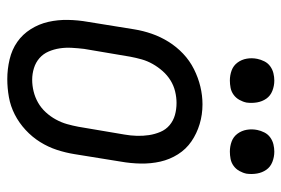

<svg xmlns="http://www.w3.org/2000/svg" viewBox="-146 -638 791 540"><g transform="rotate(90 250.0 -367.5)"><path d="M202 8Q174 8 146.5 1.5Q119 -5 97.5 -20Q76 -35 61.5 -58Q47 -81 41 -107.5Q35 -134 35.5 -162.5Q36 -191 41 -219L62 -349Q66 -374 74.5 -398.5Q83 -423 97 -445.5Q111 -468 130.5 -486.5Q150 -505 174 -517Q198 -529 223 -535Q248 -541 273 -541Q302 -541 328.5 -533Q355 -525 377 -510Q399 -495 413.5 -472Q428 -449 434 -422.5Q440 -396 439.5 -367.5Q439 -339 434 -311L413 -181Q409 -156 401 -131.5Q393 -107 379 -84.5Q365 -62 345 -43.5Q325 -25 301.5 -13Q278 -1 252.5 3.5Q227 8 202 8ZM204 -62Q220 -62 236.5 -66Q253 -70 268 -78.5Q283 -87 295 -100Q307 -113 315.5 -128.5Q324 -144 328.5 -160Q333 -176 336 -192L358 -322Q361 -339 361.5 -356.5Q362 -374 359.5 -390.5Q357 -407 350.5 -422.5Q344 -438 331.5 -448.5Q319 -459 303 -463.5Q287 -468 269 -468Q253 -468 236.5 -464Q220 -460 205.5 -451Q191 -442 179.5 -429Q168 -416 159.5 -401Q151 -386 146.5 -370Q142 -354 139 -338L117 -208Q115 -191 114 -173.5Q113 -156 115.5 -139.5Q118 -123 124.5 -108Q131 -93 143 -82.5Q155 -72 171 -67Q187 -62 204 -62ZM406 -618Q391 -618 377.5 -623Q364 -628 355.5 -639.5Q347 -651 344.5 -665.5Q342 -680 345 -695Q347 -705 352 -715Q357 -725 366 -731.5Q375 -738 385.5 -740.5Q396 -743 406 -743Q421 -743 435 -737.5Q449 -732 457 -720.5Q465 -709 467.5 -694.5Q470 -680 468 -665Q466 -655 460.5 -645Q455 -635 446 -628.5Q437 -622 426.5 -620Q416 -618 406 -618ZM206 -618Q191 -618 177.5 -623Q164 -628 155.5 -639.5Q147 -651 144.5 -665.5Q142 -680 145 -695Q147 -705 152 -715Q157 -725 166 -731.5Q175 -738 185.5 -740.5Q196 -743 206 -743Q221 -743 235 -737.5Q249 -732 257 -720.5Q265 -709 267.5 -694.5Q270 -680 268 -665Q266 -655 260.5 -645Q255 -635 246 -628.5Q237 -622 226.5 -620Q216 -618 206 -618Z"/></g></svg>

Font: Iosevka Slab Oblique
Style: Regular
Weight: 400
Italic angle: -9°
Monospace: yes
Designer: Belleve Invis
Foundry: Belleve Invis
Version: Version 11.1.1; ttfautohint (v1.8.3)